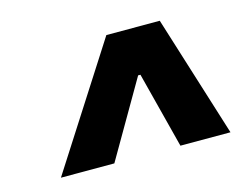

<svg xmlns="http://www.w3.org/2000/svg" viewBox="-57 -800 612 485"><g transform="rotate(-15 249.0 -557.0)"><path d="M301.8 -637.7H327.1L320.3 -596.7H294.9ZM48.8 -397.5 252.9 -715.8H392.6L492.2 -397.5H361.3L306.6 -610.4H312L188.5 -397.5Z"/></g></svg>

Font: Inter 17pt Black
Style: Italic
Weight: 900
Italic angle: -9.3988°
Version: Version 4.001;git-66647c0bb